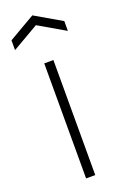

<svg xmlns="http://www.w3.org/2000/svg" viewBox="-180 -802 543 847"><g transform="rotate(-20 92.0 -378.5)"><path d="M-32 -685 92 -757 216 -685V-639L92 -711L-32 -639ZM69 -540H112V0H69Z"/></g></svg>

Font: Encode Sans Compressed
Style: ExtraLight
Weight: 200
Designer: Pablo Impallari, Andres Torresi
Foundry: Pablo Impallari, Andres Torresi
Version: Version 1.000; ttfautohint (v1.00) -l 8 -r 50 -G 200 -x 14 -